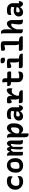

<svg xmlns="http://www.w3.org/2000/svg" viewBox="2796 -3604 1008 6640"><g transform="rotate(-90 3300.0 -284.0)"><path d="M357 -550Q410 -550 447 -538Q484 -526 501 -509Q515 -496 520.5 -479.5Q526 -463 526 -432Q526 -409 522.5 -389.5Q519 -370 511 -349H505Q467 -384 433 -397.5Q399 -411 349 -411Q303 -411 268 -389Q233 -367 213.5 -328.5Q194 -290 194 -240V-230Q194 -207 199.5 -183Q205 -159 220 -136Q265 -119 330 -119Q393 -119 438 -133.5Q483 -148 523 -178H529Q533 -161 533 -133Q533 -69 498 -35Q476 -13 436 -0.5Q396 12 330 12Q279 12 230.5 -8Q182 -28 143 -63.5Q104 -99 81.5 -145.5Q59 -192 59 -245V-256Q59 -345 97 -411Q135 -477 202 -513.5Q269 -550 357 -550Z M903 -550Q970 -550 1026 -517.5Q1082 -485 1116.5 -419Q1151 -353 1151 -253V-240Q1151 -165 1118.5 -108Q1086 -51 1029 -19.5Q972 12 896 12Q829 12 772.5 -15.5Q716 -43 682.5 -99Q649 -155 649 -241V-254Q649 -343 681.5 -409.5Q714 -476 771 -513Q828 -550 903 -550ZM920 -423Q780 -423 780 -244V-237Q780 -169 801 -122Q832 -115 876 -115Q950 -115 985 -147.5Q1020 -180 1020 -250V-257Q1020 -354 991 -415Q967 -423 920 -423Z M1368 1Q1346 6 1317 6Q1278 6 1259.5 -4Q1241 -14 1241 -50V-437Q1241 -467 1238.5 -490.5Q1236 -514 1229 -540Q1238 -542 1247.5 -543Q1257 -544 1267 -544Q1302 -544 1331 -518.5Q1360 -493 1367 -441H1372Q1389 -489 1415 -518.5Q1441 -548 1469 -548Q1490 -548 1505.5 -529Q1521 -510 1530 -485.5Q1539 -461 1540 -442H1546Q1569 -488 1600.5 -519Q1632 -550 1663 -550Q1687 -550 1709 -529.5Q1731 -509 1745 -480.5Q1759 -452 1759 -429V-154Q1759 -108 1763 -75.5Q1767 -43 1778 0Q1765 3 1752.5 4Q1740 5 1726 5Q1688 5 1665.5 -6Q1643 -17 1633 -46Q1623 -75 1623 -128Q1623 -187 1628 -253.5Q1633 -320 1644 -400Q1635 -410 1621 -410Q1597 -410 1576.5 -390Q1556 -370 1541 -334Q1541 -168 1540 0Q1533 3 1522 3Q1485 3 1468 -20.5Q1451 -44 1451 -98Q1451 -161 1455 -230Q1459 -299 1469 -396Q1461 -410 1445 -410Q1405 -410 1368 -325Z M1853 -539Q1863 -541 1873.5 -542.5Q1884 -544 1894 -544Q1924 -544 1949.5 -529.5Q1975 -515 1991 -481Q2007 -447 2007 -388H2013Q2030 -433 2059.5 -470Q2089 -507 2125 -528.5Q2161 -550 2199 -550Q2240 -550 2275.5 -522Q2311 -494 2333 -446.5Q2355 -399 2355 -342V-321Q2355 -204 2324 -130.5Q2293 -57 2244.5 -22.5Q2196 12 2144 12Q2098 12 2063.5 -12.5Q2029 -37 2013 -67H2007V197Q1995 199 1987.5 199.5Q1980 200 1970 200Q1933 200 1911.5 180.5Q1890 161 1881 129.5Q1872 98 1872 62V-441Q1872 -467 1867.5 -493.5Q1863 -520 1853 -539ZM2183 -405Q2127 -405 2083.5 -368.5Q2040 -332 2007 -243V-151Q2026 -135 2047.5 -127Q2069 -119 2098 -119Q2157 -119 2186 -166Q2215 -213 2215 -301V-312Q2215 -371 2207 -395Q2197 -405 2183 -405Z M2910 -354V-132Q2918 -127 2930 -127Q2941 -127 2952 -130.5Q2963 -134 2973 -142H2979Q2980 -136 2980.5 -132Q2981 -128 2981 -120Q2981 -92 2971.5 -64.5Q2962 -37 2947 -22Q2931 -6 2916 0.5Q2901 7 2886 7Q2846 7 2816.5 -24.5Q2787 -56 2774 -96H2770Q2758 -70 2733 -45.5Q2708 -21 2675 -5.5Q2642 10 2604 10Q2531 10 2490.5 -29Q2450 -68 2450 -147V-154Q2450 -191 2475 -227.5Q2500 -264 2540.5 -288.5Q2581 -313 2628 -313Q2714 -313 2770 -296Q2772 -318 2776 -342.5Q2780 -367 2785 -396Q2757 -409 2729 -414Q2701 -419 2663 -419Q2618 -419 2582.5 -414Q2547 -409 2509 -397H2503Q2502 -406 2500.5 -417.5Q2499 -429 2499 -441Q2499 -463 2505 -482.5Q2511 -502 2524 -515Q2541 -532 2580 -540Q2619 -548 2695 -548Q2763 -548 2811 -518.5Q2859 -489 2884.5 -444.5Q2910 -400 2910 -354ZM2594 -155Q2594 -128 2605.5 -118Q2617 -108 2650 -108Q2677 -108 2708 -120.5Q2739 -133 2766 -162V-220Q2740 -224 2715.5 -225.5Q2691 -227 2669 -227Q2629 -227 2602 -215Q2598 -200 2596 -186Q2594 -172 2594 -157Z M3054 -135H3205L3208 -140Q3177 -174 3177 -251V-425L3172 -427Q3147 -399 3128 -390Q3109 -381 3097 -381Q3078 -381 3062.5 -402.5Q3047 -424 3047 -469Q3047 -488 3049 -506.5Q3051 -525 3055 -538Q3080 -541 3116.5 -544.5Q3153 -548 3177 -548Q3255 -548 3283.5 -502.5Q3312 -457 3312 -363H3317Q3348 -458 3399 -506Q3450 -554 3502 -554Q3531 -554 3544 -540Q3568 -517 3568 -438Q3568 -393 3558 -357H3552Q3535 -371 3517.5 -377.5Q3500 -384 3473 -384Q3419 -384 3380 -345Q3341 -306 3312 -216V-135H3313Q3409 -135 3453 -108Q3497 -81 3497 -38Q3497 -18 3491 0H3147Q3088 0 3069.5 -27Q3051 -54 3051 -103Q3051 -120 3054 -135Z M3647 -538H3779V-608Q3779 -633 3776.5 -655.5Q3774 -678 3766 -700Q3783 -704 3798 -706.5Q3813 -709 3829 -709Q3864 -709 3889 -685.5Q3914 -662 3914 -612V-538H4081Q4119 -538 4133.5 -520.5Q4148 -503 4148 -458Q4148 -443 4146 -428.5Q4144 -414 4142 -403H3914V-174Q3914 -162 3915 -152Q3916 -142 3919 -133Q3944 -122 3981 -122Q4031 -122 4065 -130Q4099 -138 4136 -157H4142Q4144 -148 4145 -139Q4146 -130 4146 -122Q4146 -58 4110 -22Q4094 -6 4064 3.5Q4034 13 3986 13Q3925 13 3878.5 -8.5Q3832 -30 3805.5 -69Q3779 -108 3779 -160V-404Q3700 -407 3672 -433.5Q3644 -460 3644 -513Q3644 -529 3647 -538Z M4267 -135H4487L4490 -141Q4460 -175 4460 -251V-440L4456 -444Q4403 -417 4370.5 -407.5Q4338 -398 4320 -398Q4297 -398 4281 -417.5Q4265 -437 4265 -482Q4265 -516 4273 -538Q4298 -541 4332.5 -543Q4367 -545 4401.5 -546.5Q4436 -548 4460 -548Q4531 -548 4563 -528Q4595 -508 4595 -449V-134Q4688 -131 4727 -104.5Q4766 -78 4766 -38Q4766 -18 4760 0H4360Q4301 0 4282 -21Q4263 -42 4263 -96Q4263 -119 4267 -135ZM4434 -753Q4472 -768 4524 -768Q4568 -768 4596 -753.5Q4624 -739 4624 -701V-632Q4590 -617 4544 -617Q4496 -617 4465 -638.5Q4434 -660 4434 -697Z M4867 -135H5087L5090 -141Q5060 -175 5060 -251V-635L5056 -639Q5003 -626 4970.5 -620Q4938 -614 4920 -614Q4897 -614 4881 -631.5Q4865 -649 4865 -694Q4865 -728 4873 -750Q4898 -753 4932.5 -755Q4967 -757 5001.5 -758.5Q5036 -760 5060 -760Q5131 -760 5163 -740Q5195 -720 5195 -661V-134Q5288 -131 5327 -104.5Q5366 -78 5366 -38Q5366 -18 5360 0H4960Q4901 0 4882 -21Q4863 -42 4863 -96Q4863 -119 4867 -135Z M5568 3Q5513 3 5491.5 -20.5Q5470 -44 5470 -75V-653Q5470 -679 5466 -705.5Q5462 -732 5451 -750Q5462 -752 5472 -754Q5482 -756 5492 -756Q5522 -756 5547.5 -741.5Q5573 -727 5589 -691.5Q5605 -656 5605 -594V-376H5612Q5632 -426 5663 -465Q5694 -504 5733 -527Q5772 -550 5813 -550Q5844 -550 5869 -525Q5894 -500 5909.5 -462.5Q5925 -425 5925 -386V-154Q5925 -108 5929 -75.5Q5933 -43 5945 0Q5932 3 5919.5 4Q5907 5 5893 5Q5836 5 5805.5 -22Q5775 -49 5775 -129Q5775 -187 5783 -247Q5791 -307 5804 -376Q5788 -400 5765 -400Q5723 -400 5682.5 -358Q5642 -316 5605 -210V1Q5594 2 5586 2.5Q5578 3 5568 3Z M6510 -354V-132Q6518 -127 6530 -127Q6541 -127 6552 -130.5Q6563 -134 6573 -142H6579Q6580 -136 6580.5 -132Q6581 -128 6581 -120Q6581 -92 6571.5 -64.5Q6562 -37 6547 -22Q6531 -6 6516 0.5Q6501 7 6486 7Q6446 7 6416.5 -24.5Q6387 -56 6374 -96H6370Q6358 -70 6333 -45.5Q6308 -21 6275 -5.5Q6242 10 6204 10Q6131 10 6090.5 -29Q6050 -68 6050 -147V-154Q6050 -191 6075 -227.5Q6100 -264 6140.5 -288.5Q6181 -313 6228 -313Q6314 -313 6370 -296Q6372 -318 6376 -342.5Q6380 -367 6385 -396Q6357 -409 6329 -414Q6301 -419 6263 -419Q6218 -419 6182.5 -414Q6147 -409 6109 -397H6103Q6102 -406 6100.5 -417.5Q6099 -429 6099 -441Q6099 -463 6105 -482.5Q6111 -502 6124 -515Q6141 -532 6180 -540Q6219 -548 6295 -548Q6363 -548 6411 -518.5Q6459 -489 6484.5 -444.5Q6510 -400 6510 -354ZM6194 -155Q6194 -128 6205.5 -118Q6217 -108 6250 -108Q6277 -108 6308 -120.5Q6339 -133 6366 -162V-220Q6340 -224 6315.5 -225.5Q6291 -227 6269 -227Q6229 -227 6202 -215Q6198 -200 6196 -186Q6194 -172 6194 -157Z"/></g></svg>

Font: Recursive Mn Csl St
Style: Bold
Weight: 700
Monospace: yes
Version: Version 1.079;hotconv 1.0.112;makeotfexe 2.5.65598; ttfautoh